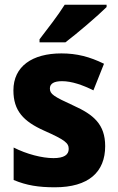

<svg xmlns="http://www.w3.org/2000/svg" viewBox="-20 -786 501 816"><path d="M433 -756V-766H255C227 -721 181 -662 148 -619V-606H258C308 -644 396 -719 433 -756ZM427 -165C427 -258 377 -299 293 -337C208 -376 192 -386 192 -410C192 -431 210 -441 244 -441C284 -441 331 -425 377 -402L422 -515C361 -545 306 -559 241 -559C117 -559 37 -504 37 -402C37 -315 80 -270 167 -231C257 -191 272 -178 272 -153C272 -128 252 -114 207 -114C159 -114 93 -131 38 -159V-21C93 2 144 10 213 10C357 10 427 -55 427 -165Z"/></svg>

Font: Noto Sans Arabic UI SmCn XBd
Style: Regular
Weight: 800
Width: 4
Designer: Monotype Design Team, Nadine Chahine and Nizar Qandah
Foundry: Monotype Imaging Inc.
Version: Version 2.010